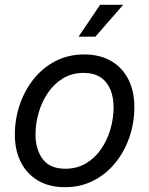

<svg xmlns="http://www.w3.org/2000/svg" viewBox="-20 -776 628 808"><path d="M252.9 11.7Q187.5 11.7 140.4 -15.9Q93.3 -43.5 67.9 -93.3Q42.5 -143.1 42.5 -209.5Q42.5 -273.9 62.7 -334.2Q83 -394.5 121.1 -442.6Q159.2 -490.7 213.1 -518.8Q267.1 -546.9 334.5 -546.9Q399.9 -546.9 447.3 -519.5Q494.6 -492.2 520 -442.4Q545.4 -392.6 545.4 -325.2Q545.4 -259.8 524.9 -199.5Q504.4 -139.2 466.1 -91.6Q427.7 -43.9 373.8 -16.1Q319.8 11.7 252.9 11.7ZM254.9 -65.9Q304.7 -65.9 342.8 -89.1Q380.9 -112.3 406.5 -150.1Q432.1 -188 445.1 -233.6Q458 -279.3 458 -323.7Q458 -365.7 444.8 -398.4Q431.6 -431.2 403.8 -450.2Q376 -469.2 332 -469.2Q282.7 -469.2 245.1 -446.3Q207.5 -423.3 181.6 -385.3Q155.8 -347.2 142.6 -301.3Q129.4 -255.4 129.4 -210Q129.4 -147.9 159.4 -106.9Q189.5 -65.9 254.9 -65.9ZM310.5 -621.6 401.4 -755.9H498.5L381.3 -621.6Z"/></svg>

Font: Inter 18pt
Style: Italic
Weight: 400
Italic angle: -9.3988°
Designer: Rasmus Andersson
Foundry: rsms
Version: Version 4.001;git-66647c0bb